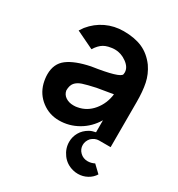

<svg xmlns="http://www.w3.org/2000/svg" viewBox="-186 -700 963 1037"><g transform="rotate(30 296.0 -182.0)"><path d="M551 160.4Q536.5 184.4 509.9 199Q483.3 213.5 453.1 213.5Q434.4 213.5 420.8 209.4Q377.1 197.9 351.6 163Q326 128.1 326 86.5Q326 55.2 341.7 27.6Q357.3 0 388.5 -17.7Q403.1 -26 426 -30.2V-105.2Q391.7 -47.9 337 -16.7Q282.3 14.6 219.8 14.6Q159.4 14.6 112 -21.4Q64.6 -57.3 49 -115.6Q41.7 -144.8 41.7 -170.8Q41.7 -236.5 87.5 -271.4Q133.3 -306.2 225 -325Q392.7 -350 397.9 -376Q399 -380.2 399 -387.5Q399 -418.8 364.6 -443.8Q330.2 -468.8 290.6 -468.8Q247.9 -466.7 224 -452.6Q200 -438.5 180.2 -406.3L69.8 -459.4L87.5 -485.4Q124 -530.2 174.5 -554.2Q225 -578.1 283.3 -578.1Q352.1 -578.1 400.5 -556.8Q449 -535.4 485.4 -486.5Q514.6 -443.8 524.5 -395.8Q534.4 -347.9 534.4 -281.2V0H461.5Q437.5 0 415.6 19.8Q397.9 40.6 397.9 64.6Q397.9 90.6 417.2 109.4Q436.5 128.1 464.6 128.1Q485.4 128.1 506.3 117.7ZM407.3 -256.2 308.3 -239.6Q255.2 -228.1 228.6 -219.3Q202.1 -210.4 188 -193.8Q174 -177.1 174 -145.8Q178.1 -121.9 198.4 -108.3Q218.8 -94.8 246.9 -94.8Q262.5 -94.8 270.8 -96.9Q326 -106.3 363 -151Q400 -195.8 407.3 -256.2Z"/></g></svg>

Font: Vladivostok Bold
Style: Regular
Weight: 700
Width: 4
Designer: Michael Sharanda
Foundry: Michael Sharanda
Version: Version 1.005